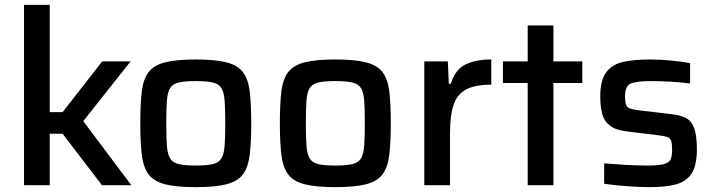

<svg xmlns="http://www.w3.org/2000/svg" viewBox="-20 -763 2941 791"><path d="M79 0V-743H185V-301H238L401 -510H518L323 -264L521 0H400L238 -212H185V0Z M786 8Q706 8 659.5 -4Q613 -16 591.5 -45.5Q570 -75 564 -126.5Q558 -178 558 -256Q558 -334 564 -385Q570 -436 591.5 -465Q613 -494 659.5 -506Q706 -518 786 -518Q867 -518 913.5 -506Q960 -494 981.5 -465Q1003 -436 1009 -385Q1015 -334 1015 -256Q1015 -178 1009 -126.5Q1003 -75 981.5 -45.5Q960 -16 913.5 -4Q867 8 786 8ZM786 -81Q832 -81 857 -87Q882 -93 892.5 -111Q903 -129 905.5 -163.5Q908 -198 908 -256Q908 -313 905.5 -347.5Q903 -382 892.5 -399.5Q882 -417 857 -423Q832 -429 786 -429Q741 -429 716 -423Q691 -417 680.5 -399.5Q670 -382 667.5 -347.5Q665 -313 665 -256Q665 -198 667.5 -163.5Q670 -129 680.5 -111Q691 -93 716 -87Q741 -81 786 -81Z M1361 8Q1281 8 1234.5 -4Q1188 -16 1166.5 -45.5Q1145 -75 1139 -126.5Q1133 -178 1133 -256Q1133 -334 1139 -385Q1145 -436 1166.5 -465Q1188 -494 1234.5 -506Q1281 -518 1361 -518Q1442 -518 1488.5 -506Q1535 -494 1556.5 -465Q1578 -436 1584 -385Q1590 -334 1590 -256Q1590 -178 1584 -126.5Q1578 -75 1556.5 -45.5Q1535 -16 1488.5 -4Q1442 8 1361 8ZM1361 -81Q1407 -81 1432 -87Q1457 -93 1467.5 -111Q1478 -129 1480.5 -163.5Q1483 -198 1483 -256Q1483 -313 1480.5 -347.5Q1478 -382 1467.5 -399.5Q1457 -417 1432 -423Q1407 -429 1361 -429Q1316 -429 1291 -423Q1266 -417 1255.5 -399.5Q1245 -382 1242.5 -347.5Q1240 -313 1240 -256Q1240 -198 1242.5 -163.5Q1245 -129 1255.5 -111Q1266 -93 1291 -87Q1316 -81 1361 -81Z M1728 0V-510H1825L1829 -418H1837Q1856 -478 1899 -498Q1942 -518 2004 -518V-414Q1936 -414 1899.5 -394Q1863 -374 1848.5 -330.5Q1834 -287 1834 -217V0Z M2154 0V-421H2052V-510H2154V-658H2260V-510H2379V-421H2260V0Z M2660 8Q2615 8 2561.5 4Q2508 0 2469 -6V-90Q2503 -87 2552.5 -84Q2602 -81 2645 -81Q2693 -81 2715 -87Q2737 -93 2743 -107Q2749 -121 2749 -145Q2749 -171 2745 -183Q2741 -195 2728 -199Q2715 -203 2691 -206L2567 -221Q2519 -226 2494.5 -244Q2470 -262 2461.5 -292Q2453 -322 2453 -366Q2453 -434 2478.5 -466.5Q2504 -499 2549.5 -508.5Q2595 -518 2656 -518Q2698 -518 2745 -513.5Q2792 -509 2823 -503V-419Q2786 -424 2743 -426.5Q2700 -429 2663 -429Q2607 -429 2581 -420Q2555 -411 2555 -367Q2555 -332 2564.5 -322.5Q2574 -313 2609 -309L2743 -293Q2781 -289 2804.5 -277.5Q2828 -266 2839.5 -236Q2851 -206 2851 -147Q2851 -80 2828.5 -47Q2806 -14 2763 -3Q2720 8 2660 8Z"/></svg>

Font: Saira Medium
Style: Regular
Weight: 500
Designer: Hector Gatti with collaboration of the Omnibus-Type team
Foundry: Omnibus-Type
Version: Version 1.100; ttfautohint (v1.8.3)